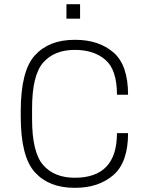

<svg xmlns="http://www.w3.org/2000/svg" viewBox="-20 -886 703 916"><path d="M591 -434H538Q538 -553 483 -600.5Q428 -648 337 -648Q239 -648 186 -587.5Q133 -527 133 -368V-318Q133 -159 186 -98.5Q239 -38 337 -38Q538 -38 538 -251H591Q591 -111 520.5 -50.5Q450 10 340 10H335Q214 10 146.5 -64Q79 -138 79 -330V-356Q79 -548 146.5 -622Q214 -696 335 -696H340Q451 -696 521 -636Q591 -576 591 -434ZM362 -797H297V-866H362Z"/></svg>

Font: Chivo Thin
Style: Regular
Weight: 100
Designer: Hector Gatti
Foundry: Omnibus-Type
Version: Version 1.007